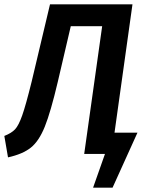

<svg xmlns="http://www.w3.org/2000/svg" viewBox="-39 -711 679 887"><path d="M596 -98 481 156H391L446 0H350L433 -590H288L228 -333Q195 -193 168 -126Q141 -59 103.5 -29Q66 1 -2 16L-19 -83Q14 -96 30.5 -113.5Q47 -131 63.5 -177.5Q80 -224 107 -333L192 -691H573L490 -98Z"/></svg>

Font: Fira Sans Condensed Medium
Style: Italic
Weight: 500
Width: 3
Italic angle: -8°
Designer: bBox Type GmbH & Carrois Corporate GbR & Edenspiekermann AG
Foundry: bBox Type GmbH & Carrois Corporate GbR & Edenspiekermann AG
Version: Version 4.301